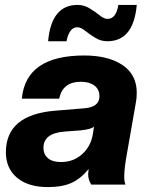

<svg xmlns="http://www.w3.org/2000/svg" viewBox="-20 -752 604 782"><path d="M175 10Q95 10 49.5 -28Q4 -66 4 -132Q4 -284 203 -301L324 -311Q385 -316 385 -360Q385 -388 364.5 -403.5Q344 -419 310 -419Q235 -419 221 -350H69Q85 -526 323 -526Q421 -526 479 -487Q537 -448 537 -374Q537 -352 533 -332L498 -132Q486 -68 486 -33Q486 -12 491 0H352Q339 -19 339 -43Q339 -46 341 -64Q310 -25 272 -7.5Q234 10 175 10ZM228 -92Q279 -92 314.5 -124Q350 -156 358 -205L363 -237Q355 -226 308 -221L242 -216Q157 -209 157 -150Q157 -123 175.5 -107.5Q194 -92 228 -92ZM417 -584Q391 -584 368 -598Q345 -612 327 -626.5Q309 -641 295 -641Q262 -641 251 -584H176Q189 -732 296 -732Q322 -732 345 -718Q368 -704 386 -689.5Q404 -675 418 -675Q453 -675 462 -732H537Q524 -584 417 -584Z"/></svg>

Font: Creato Display ExtraBold
Style: Italic
Weight: 800
Italic angle: -10°
Version: Version 1.000